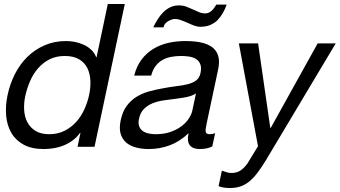

<svg xmlns="http://www.w3.org/2000/svg" viewBox="-20 -734 1699 960"><path d="M367.7 0 382.3 -69.8H380.4Q365.2 -48.8 345.2 -33.4Q325.2 -18.1 301.5 -8.1Q277.8 2 251.7 6.6Q225.6 11.2 198.2 11.2Q138.7 11.2 98.6 -10.5Q58.6 -32.2 36.9 -69.3Q15.1 -106.4 10.7 -155.8Q6.3 -205.1 18.1 -259.8Q29.8 -314.9 54.7 -364Q79.6 -413.1 116.9 -449.7Q154.3 -486.3 203.1 -507.6Q252 -528.8 311 -528.8Q330.6 -528.8 353 -524.7Q375.5 -520.5 396.5 -511.2Q417.5 -502 434.6 -486.6Q451.7 -471.2 460.9 -448.2H462.9L519 -713.9H604L452.6 0ZM106.4 -253.9Q98.6 -217.8 100.8 -183.3Q103 -148.9 117.2 -122.3Q131.3 -95.7 158 -79.3Q184.6 -63 226.1 -63Q269 -63 302.7 -80.1Q336.4 -97.2 361.1 -124.5Q385.7 -151.9 401.6 -187Q417.5 -222.2 425.3 -257.8Q433.6 -295.9 431.9 -331.3Q430.2 -366.7 416.5 -394Q402.8 -421.4 375.2 -437.7Q347.7 -454.1 303.7 -454.1Q260.3 -454.1 227.1 -437Q193.8 -419.9 169.7 -391.8Q145.5 -363.8 130.1 -327.9Q114.7 -292 106.4 -253.9Z M960 -267.1Q940.9 -254.4 914.1 -249Q887.2 -243.7 857.9 -240Q828.6 -236.3 798.8 -232.2Q769 -228 743.9 -218Q718.8 -208 700.2 -189.7Q681.6 -171.4 674.8 -139.2Q670.4 -118.2 675.5 -103.5Q680.7 -88.9 692.6 -79.8Q704.6 -70.8 721.9 -66.9Q739.3 -63 758.8 -63Q800.8 -63 833 -74.5Q865.2 -85.9 888.2 -103.5Q911.1 -121.1 924.3 -141.6Q937.5 -162.1 941.4 -180.2ZM1041.5 -2Q1016.6 11.2 978 11.2Q944.8 11.2 929.4 -7.3Q914.1 -25.9 922.9 -67.9Q878.4 -25.9 828.4 -7.3Q778.3 11.2 724.1 11.2Q689 11.2 659.7 3.4Q630.4 -4.4 610.6 -21.5Q590.8 -38.6 583 -65.9Q575.2 -93.3 583.5 -132.8Q592.8 -176.8 613.8 -204.8Q634.8 -232.9 663.1 -250.2Q691.4 -267.6 724.9 -276.9Q758.3 -286.1 792.5 -292Q829.1 -299.3 861.3 -303Q893.6 -306.6 918.7 -313Q943.8 -319.3 960.4 -331.5Q977.1 -343.8 982.4 -368.2Q988.3 -396 981.4 -413.1Q974.6 -430.2 960 -439.2Q945.3 -448.2 925.5 -451.2Q905.8 -454.1 885.7 -454.1Q858.9 -454.1 835 -449.5Q811 -444.8 791.5 -433.6Q772 -422.4 757.8 -403.6Q743.7 -384.8 735.8 -356H650.9Q663.1 -403.8 688.2 -436.8Q713.4 -469.7 747.6 -490.2Q781.7 -510.7 822.5 -519.8Q863.3 -528.8 906.7 -528.8Q930.2 -528.8 953.1 -526.6Q976.1 -524.4 996.6 -518.8Q1017.1 -513.2 1033.4 -503.2Q1049.8 -493.2 1060.3 -477.5Q1070.8 -461.9 1074 -439.7Q1077.1 -417.5 1070.8 -387.2L1014.2 -121.1Q1011.2 -106 1009.3 -95Q1007.3 -84 1008.3 -76.9Q1009.3 -69.8 1013.9 -66.4Q1018.6 -63 1028.8 -63Q1034.2 -63 1041 -64.2Q1047.9 -65.4 1055.7 -67.9ZM1113.3 -710.9Q1105.5 -688.5 1093.8 -668.2Q1082 -647.9 1065.4 -630.9Q1049.8 -616.7 1029.5 -608.4Q1009.3 -600.1 980 -600.1Q967.3 -600.1 950.9 -606Q934.6 -611.8 918 -620.1Q901.4 -627 885.5 -633.1Q869.6 -639.2 855.5 -639.2Q847.7 -639.2 837.9 -636Q828.1 -632.8 819.6 -627.4Q811 -622.1 804.9 -614.3Q798.8 -606.4 797.9 -597.2H746.1Q756.8 -619.1 769.5 -639.2Q782.2 -659.2 797.6 -674.1Q813 -689 832 -698Q851.1 -707 874.5 -707Q894.5 -707 911.6 -700.7Q928.7 -694.3 944.3 -687Q960 -679.7 975.1 -673.3Q990.2 -667 1006.3 -667Q1016.6 -667 1024.7 -671.1Q1032.7 -675.3 1039.6 -681.6Q1046.4 -688 1051.8 -695.8Q1057.1 -703.6 1061.5 -710.9Z M1309.1 67.9Q1286.1 105.5 1265.9 131.8Q1245.6 158.2 1224.9 174.6Q1204.1 190.9 1181.2 198.5Q1158.2 206.1 1129.9 206.1Q1114.7 206.1 1100.3 204.1Q1085.9 202.1 1072.8 196.8L1089.4 119.1Q1100.6 123 1112.3 127Q1124 130.9 1136.7 130.9Q1163.1 130.9 1181.4 119.1Q1199.7 107.4 1216.8 84L1270 -2.9L1174.3 -517.1H1270.5L1331.5 -94.2H1333.5L1568.4 -517.1H1658.7Z"/></svg>

Font: XB Khoramshahr
Style: Italic
Weight: 400
Italic angle: -12°
Designer: Behnam
Foundry: Irmug
Version: Version 8.005 2009